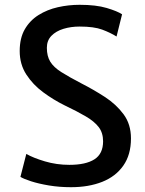

<svg xmlns="http://www.w3.org/2000/svg" viewBox="-20 -771 605 799"><path d="M275.5 8Q227 8 183.8 0.8Q140.5 -6.5 109.5 -16.5Q78.5 -26.5 65 -35L89.5 -130.5Q118 -114 166.8 -99.5Q215.5 -85 268.5 -85Q337 -85 373 -108Q409 -131 409 -183Q409 -218 391 -241.8Q373 -265.5 337.2 -286.5Q301.5 -307.5 248 -333Q202.5 -355.5 159.8 -387Q117 -418.5 89.5 -461Q62 -503.5 62 -558.5Q62 -612.5 83.2 -649.2Q104.5 -686 140.5 -708.5Q176.5 -731 220.8 -741Q265 -751 311.5 -751Q379.5 -751 424 -737.8Q468.5 -724.5 488 -711.5L465 -619Q439.5 -635 405.2 -647.8Q371 -660.5 311.5 -660.5Q275 -660.5 244 -651Q213 -641.5 194 -622Q175 -602.5 175 -572Q175 -537.5 189.2 -514.2Q203.5 -491 235.5 -470.8Q267.5 -450.5 319.5 -423.5Q369.5 -398 416.5 -367.5Q463.5 -337 494.2 -295.5Q525 -254 525 -195Q525 -127 493.2 -81.8Q461.5 -36.5 405.2 -14.2Q349 8 275.5 8Z"/></svg>

Font: Merriweather Sans
Style: Regular
Weight: 400
Designer: Eben Sorkin
Foundry: Eben Sorkin
Version: Version 1.008; ttfautohint (v1.7.19-72a1) -l 8 -r 50 -G 200 